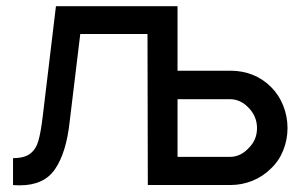

<svg xmlns="http://www.w3.org/2000/svg" viewBox="-20 -582 966 604"><path d="M884.5 -179Q884.5 -143 871.2 -109.5Q858 -76 832.5 -52Q807 -26.5 773.8 -13.2Q740.5 0 706 0H445L444 -475H232.5L199 -198Q188.5 -102 153.5 -50.5Q119 1 42.5 1Q35.5 1 30 0.8Q24.5 0.5 21 0V-84.5Q57 -84.5 75.5 -99Q93.5 -113 101 -140Q108.5 -166 114.5 -216.5L156 -562.5H538.5V-359.5H706Q742 -359.5 774.5 -346.8Q807 -334 832.5 -308.5Q858 -283 871.2 -249.2Q884.5 -215.5 884.5 -179ZM788.5 -179Q788.5 -214 764.5 -240.5Q738 -270 703 -270H538.5V-88.5H703Q737.5 -88.5 763.5 -117.5Q788.5 -142.5 788.5 -179Z"/></svg>

Font: Russisch Sans Medium
Style: Regular
Weight: 500
Width: 4
Designer: Michael Sharanda (font) & Cristiano Sobral (main changes)
Foundry: Michael Sharanda
Version: Version 2.00;September 8, 2020;FontCreator 13.0.0.2681 64-bi